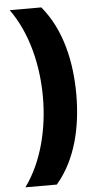

<svg xmlns="http://www.w3.org/2000/svg" viewBox="-60 -770 479 963"><g transform="rotate(-5 179.5 -288.0)"><path d="M323 -284C323 -447 287 -613 186 -734H27C117 -609 155 -443 155 -285C155 -130 117 36 28 158H186C287 41 323 -123 323 -284Z"/></g></svg>

Font: Noto Sans Thai Looped UI Narrow Black
Style: Regular
Weight: 900
Width: 4
Designer: Cadson Demak Team
Foundry: Cadson Demak Co., Ltd.
Version: Version 1.000